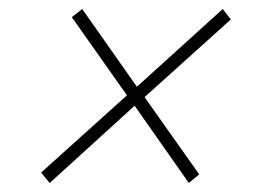

<svg xmlns="http://www.w3.org/2000/svg" viewBox="-20 -518 580 425"><path d="M278 -284 90 -113 71 -136 261 -307 139 -480 162 -498 283 -326 473 -498 491 -475 300 -303 421 -132 398 -113Z"/></svg>

Font: IBM Plex Sans Condensed ExtraLight
Style: Italic
Weight: 200
Width: 3
Italic angle: -11°
Designer: Mike Abbink, Paul van der Laan, Pieter van Rosmalen
Foundry: Bold Monday
Version: Version 1.3